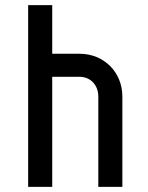

<svg xmlns="http://www.w3.org/2000/svg" viewBox="-20 -730 580 750"><path d="M90 0H184V-430H291C333 -430 364 -398 364 -353V0H458V-353C458 -448 386 -520 291 -520H184V-710H90Z"/></svg>

Font: Grotesk 02 Mince
Style: Bold
Weight: 400
Designer: Frank Adebiaye, contributions by Jérémy Landes, Ariel Martín Pérez
Foundry: Velvetyne Type Foundry
Version: Version 3.000;Glyphs 3.1.2 (3150)